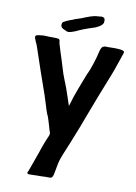

<svg xmlns="http://www.w3.org/2000/svg" viewBox="-92 -894 680 957"><g transform="rotate(10 248.0 -415.5)"><path d="M311 -772Q263 -757 226 -739Q222 -738 211.5 -734Q201 -730 194 -730Q184 -730 173 -737Q153 -744 153 -759Q153 -761 155 -769Q156 -774 175 -782.5Q194 -791 205 -794Q211 -798 227 -802.5Q243 -807 266 -817L288 -825Q309 -832 323 -832L343 -834Q361 -834 361 -817Q361 -810 360 -806Q357 -795 340.5 -785Q324 -775 311 -772ZM185 -585 192 -562Q207 -511 216 -491Q229 -461 244 -415Q260 -367 260 -367L268 -392Q274 -414 282 -435L293 -465L303 -491Q303 -491 313 -517Q321 -539 325 -546Q333 -562 344.5 -597.5Q356 -633 362 -661Q367 -681 374.5 -686Q382 -691 390 -690.5Q398 -690 400 -690Q403 -690 425 -690.5Q447 -691 463 -689Q484 -686 484 -679Q484 -678 482 -670Q480 -665 477.5 -657.5Q475 -650 472 -641Q448 -570 441 -554Q423 -510 397.5 -444Q372 -378 354 -330Q342 -295 300 -191Q264 -105 261 -92Q257 -80 252.5 -53.5Q248 -27 246 -19Q241 2 230 1H203Q197 2 163 2L126 3Q114 3 114 -3Q114 -6 115.5 -8.5Q117 -11 118 -14L129 -44Q152 -109 153 -111Q155 -119 172 -165L180 -185Q182 -190 186 -198.5Q190 -207 190.5 -212.5Q191 -218 189 -223Q187 -226 180 -252Q178 -258 172 -278.5Q166 -299 160 -310Q154 -325 144 -359Q137 -382 131 -400Q115 -444 91.5 -513Q68 -582 54 -624Q49 -640 41 -656Q34 -672 34 -677Q34 -684 41.5 -686.5Q49 -689 64 -690Q68 -691 80 -691Q95 -691 104 -690Q137 -690 145 -689Q153 -688 155.5 -685Q158 -682 158 -677Q158 -672 159 -668Q169 -633 185 -585Z"/></g></svg>

Font: Barrio
Style: Regular
Weight: 400
Designer: Pablo Cosgaya & Sergio Jimenez
Foundry: Pablo Cosgaya & Sergio Jimenez
Version: Version 1.005